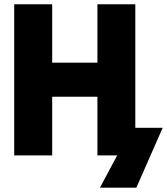

<svg xmlns="http://www.w3.org/2000/svg" viewBox="-20 -721 775 891"><path d="M45.9 0V-701.2H222.2V-430.2H432.1V-701.2H607.9V-127.9H734.9L612.8 149.9H443.8L523.9 0H432.1V-272H222.2V0Z"/></svg>

Font: Hussar Preview
Style: Bold
Weight: 700
Foundry: Cannot Into Space Fonts, PlusOne Fonts
Version: Version 2.29RC2 "Millennial"